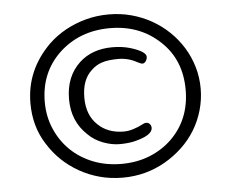

<svg xmlns="http://www.w3.org/2000/svg" viewBox="-48 -765 905 758"><g transform="rotate(-5 404.0 -385.5)"><path d="M116.5 -222.8Q70.9 -293.7 70.9 -386.1Q70.9 -517.7 169.6 -615.2Q230.4 -673.4 319 -697.5Q362 -708.9 408.9 -708.9Q455.7 -708.9 498.1 -697.5Q540.5 -686.1 577.8 -665.2Q615.2 -644.3 646.2 -614.6Q677.2 -584.8 699.4 -548.7Q721.5 -512.7 733.5 -471.5Q745.6 -430.4 745.6 -386.1Q745.6 -341.8 733.5 -300Q721.5 -258.2 699.4 -222.2Q677.2 -186.1 646.2 -157Q615.2 -127.8 577.8 -106.3Q540.5 -84.8 498.1 -73.4Q455.7 -62 408.9 -62Q362 -62 319 -73.4Q275.9 -84.8 238 -106.3Q200 -127.8 169.6 -157Q139.2 -186.1 116.5 -222.8ZM127.8 -386.1Q127.8 -327.8 149.4 -278.5Q170.9 -229.1 208.2 -193Q245.6 -157 296.8 -136.7Q348.1 -116.5 408.9 -116.5Q469.6 -116.5 520.3 -136.7Q570.9 -157 607.6 -192.4Q686.1 -268.4 686.1 -386.1Q686.1 -505.1 607.6 -578.5Q527.8 -654.4 408.9 -654.4Q288.6 -654.4 207.6 -578.5Q127.8 -502.5 127.8 -386.1ZM429.1 -243Q463.3 -243 508.9 -267.1Q512.7 -269.6 520.3 -269.6Q527.8 -269.6 533.5 -263.3Q539.2 -257 539.2 -248.1Q539.2 -217.7 463.3 -200Q438 -194.9 407.6 -194.9Q377.2 -194.9 343 -207.6Q308.9 -220.3 283.5 -245.6Q224.1 -301.3 224.1 -388.6Q224.1 -478.5 281 -531.6Q331.6 -578.5 412.7 -578.5Q449.4 -578.5 481 -569.6Q544.3 -550.6 544.3 -529.1Q544.3 -520.3 538.6 -512Q532.9 -503.8 525.9 -503.8Q519 -503.8 505.1 -511.4Q470.9 -530.4 431 -530.4Q391.1 -530.4 366.5 -522.2Q341.8 -513.9 324.1 -496.2Q284.8 -460.8 284.8 -389.9Q284.8 -320.3 326.6 -281Q365.8 -243 429.1 -243Z"/></g></svg>

Font: Mandali
Style: Regular
Weight: 400
Designer: Purushoth Kumar Guthula
Foundry: Silikandhra, Hyderabad
Version: Version 1.0.5; ttfautohint (v1.2.25-373a) -l 7 -r 28 -G 50 -